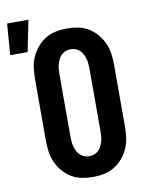

<svg xmlns="http://www.w3.org/2000/svg" viewBox="-142 -884 733 956"><g transform="rotate(-10 224.5 -405.5)"><path d="M250 8Q222 8 194 2.5Q166 -3 142 -17.5Q118 -32 99.5 -53.5Q81 -75 69.5 -100.5Q58 -126 54 -154Q50 -182 50 -210V-525Q50 -553 54 -581Q58 -609 69.5 -634.5Q81 -660 99.5 -681.5Q118 -703 142 -717.5Q166 -732 194 -737.5Q222 -743 250 -743Q278 -743 306 -737.5Q334 -732 358 -717.5Q382 -703 400.5 -681.5Q419 -660 430.5 -634.5Q442 -609 446 -581Q450 -553 450 -525V-210Q450 -182 446 -154Q442 -126 430.5 -100.5Q419 -75 400.5 -53.5Q382 -32 358 -17.5Q334 -3 306 2.5Q278 8 250 8ZM250 -97Q263 -97 275 -101.5Q287 -106 296.5 -115Q306 -124 311.5 -135.5Q317 -147 320.5 -159.5Q324 -172 325 -185Q326 -198 326 -210V-525Q326 -537 325 -550Q324 -563 320.5 -575.5Q317 -588 311.5 -599.5Q306 -611 296.5 -620Q287 -629 275 -633.5Q263 -638 250 -638Q237 -638 225 -633.5Q213 -629 203.5 -620Q194 -611 188.5 -599.5Q183 -588 179.5 -575.5Q176 -563 175 -550Q174 -537 174 -525V-210Q174 -198 175 -185Q176 -172 179.5 -159.5Q183 -147 188.5 -135.5Q194 -124 203.5 -115Q213 -106 225 -101.5Q237 -97 250 -97ZM-51 -661 -39 -819H69L37 -661Z"/></g></svg>

Font: Iosevka Extrabold
Style: Regular
Weight: 800
Monospace: yes
Designer: Belleve Invis
Foundry: Belleve Invis
Version: Version 32.5.0; ttfautohint (v1.8.4)